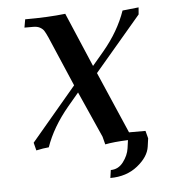

<svg xmlns="http://www.w3.org/2000/svg" viewBox="-46 -488 573 652"><g transform="rotate(-5 241.0 -161.5)"><path d="M55.2 -19 209 -201.2 136.2 -371.1Q128.9 -387.2 124.5 -394Q120.1 -400.9 111.1 -406Q102.1 -411.1 87.9 -411.1H58.1L63 -439Q142.1 -439 200.2 -445.8L278.8 -261.2L316.9 -306.2Q371.1 -370.6 395 -439.9L450.2 -445.8L448.2 -421.9L290 -235.8L380.9 -25.9H437L443.8 0L439.9 27.8Q435.1 62.5 397.2 92.8Q359.4 123 304.2 123L308.1 96.2Q334 96.2 350.8 74Q367.7 51.8 371.1 27.8L375 0Q325.7 2 296.9 7.8L290 -19L220.2 -175.8L183.1 -131.8Q128.4 -66.4 105 1Q86.9 2.4 62 7.8Z"/></g></svg>

Font: Dihjauti
Style: Bold Italic
Weight: 700
Italic angle: -9°
Designer: T. Christopher White
Version: Version 3.0.0